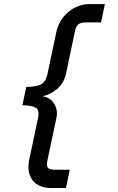

<svg xmlns="http://www.w3.org/2000/svg" viewBox="-20 -748 586 950"><path d="M306.2 182.1H231Q201.2 182.1 178 172.1Q154.8 162.1 140.9 143.6Q127 125 122.6 100.1Q118.2 75.2 124 44.9L168 -163.1Q176.8 -203.1 156.5 -215.1Q136.2 -227.1 90.8 -227.1L109.9 -317.9Q154.8 -317.9 180.4 -329.3Q206.1 -340.8 214.8 -381.8L258.8 -589.8Q265.1 -620.1 280.5 -645Q295.9 -669.9 317.9 -688.5Q339.8 -707 366.9 -717.5Q394 -728 423.8 -728H499L480 -637.2H404.8Q378.9 -637.2 366.9 -626.7Q355 -616.2 350.1 -589.8L306.2 -381.8Q295.9 -335.9 262 -307.4Q228 -278.8 189.9 -272Q208 -269 222.4 -260.5Q236.8 -252 246.3 -237.5Q255.9 -223.1 260 -204.1Q264.2 -185.1 258.8 -163.1L214.8 44.9Q209 70.8 216.6 81.3Q224.1 91.8 250 91.8H325.2Z"/></svg>

Font: Anonymous Pro
Style: Bold Italic
Weight: 700
Italic angle: -12°
Monospace: yes
Designer: Mark Simonson
Version: Version 1.003